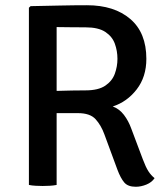

<svg xmlns="http://www.w3.org/2000/svg" viewBox="-20 -707 640 734"><path d="M539.5 -482Q539.5 -413 502.5 -365.2Q465.5 -317.5 411 -300Q436 -291 453.8 -267.8Q471.5 -244.5 482 -215L526 -98Q537 -68.5 547.2 -52.5Q557.5 -36.5 571 -26Q560.5 -10 539.8 -1.5Q519 7 499 7Q469 7 455 -9.5Q441 -26 429 -58L379 -193.5Q366.5 -228 345.5 -251.2Q324.5 -274.5 278 -274.5H196.5V0Q184 2.5 169.8 3.2Q155.5 4 143 4Q131.5 4 116.8 3.2Q102 2.5 90.5 0V-677.5L97 -683.5Q153.5 -684.5 207.5 -685.8Q261.5 -687 312.5 -687Q416.5 -687 478 -634.5Q539.5 -582 539.5 -482ZM196.5 -603.5V-359.5Q225.5 -360.5 256 -361Q286.5 -361.5 307 -361.5Q356 -361.5 382.5 -379.5Q409 -397.5 419 -425.2Q429 -453 429 -482Q429 -512.5 419 -540Q409 -567.5 382.5 -585Q356 -602.5 307 -602.5Q285.5 -602.5 253.8 -602.8Q222 -603 196.5 -603.5Z"/></svg>

Font: Signika SC
Style: Regular
Weight: 400
Designer: Anna Giedryś
Foundry: Anna Giedryś
Version: Version 2.000; ttfautohint (v1.8.3) -l 8 -r 50 -G 200 -x 9 -